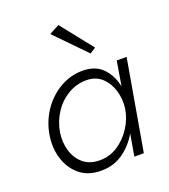

<svg xmlns="http://www.w3.org/2000/svg" viewBox="-133 -811 808 916"><g transform="rotate(-20 271.0 -352.5)"><path d="M218 -687 269 -714 397 -553 367 -534ZM49 -230Q59 -297 95 -351.5Q131 -406 185.5 -438Q240 -470 304 -470Q369 -469 405 -430.5Q441 -392 452 -336L473 -460H523L443 0H395L414 -111Q384 -58 336 -24.5Q288 9 227 9Q162 10 119.5 -23.5Q77 -57 58.5 -111.5Q40 -166 49 -230ZM101 -230Q94 -179 107.5 -135.5Q121 -92 154 -65.5Q187 -39 238 -40Q285 -40 326 -66.5Q367 -93 395.5 -136.5Q424 -180 432 -230Q438 -277 425.5 -320Q413 -363 383 -391.5Q353 -420 307 -421Q256 -422 212 -396.5Q168 -371 139 -327Q110 -283 101 -230Z"/></g></svg>

Font: Jost* Light
Style: Italic
Weight: 300
Italic angle: -10°
Version: Version 3.7